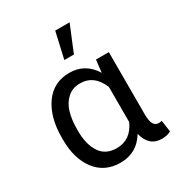

<svg xmlns="http://www.w3.org/2000/svg" viewBox="-184 -888 942 1017"><g transform="rotate(-30 287.5 -379.5)"><path d="M52.2 -248.5V-258.8Q52.2 -385.3 106.7 -461.7Q161.1 -538.1 257.8 -538.1Q354.5 -538.1 407.2 -452.1L416 -528.3H494.6V-148.9Q494.6 -105.5 505.6 -87.9Q516.6 -70.3 537.1 -70.3Q544.4 -70.3 555.2 -73.2L565.4 -2.9Q543 10.3 510.3 10.3Q431.6 10.3 410.2 -77.1Q357.4 10.3 256.8 10.3Q160.6 10.3 106.4 -60.8Q52.2 -131.8 52.2 -248.5ZM144.5 -258.8V-248.5Q144.5 -166 177.2 -116.2Q210 -66.4 277.8 -66.4Q363.8 -66.4 402.8 -153.8V-368.2Q364.3 -461.4 278.8 -461.4Q232.9 -461.4 201.9 -433.6Q170.9 -405.8 157.7 -361.3Q144.5 -316.9 144.5 -258.8ZM269.5 -609.9 305.7 -769H393.6L328.1 -609.9Z"/></g></svg>

Font: Bert Sans Medium
Style: Regular
Weight: 500
Designer: Christian Robertson, Adam Twardoch, & Cristiano Sobral
Foundry: Google
Version: Version 12.135;January 10, 2020;FontCreator 12.0.0.2547 64-b